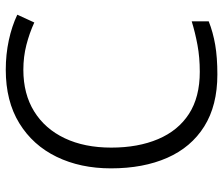

<svg xmlns="http://www.w3.org/2000/svg" viewBox="-74 -690 774 666"><g transform="rotate(-90 313.0 -357.0)"><path d="M404 -663Q320 -663 259.5 -625.5Q199 -588 166.5 -519.5Q134 -451 134 -358Q134 -265 163.5 -195.5Q193 -126 251 -88.5Q309 -51 397 -51Q447 -51 490 -59Q533 -67 572 -79V-20Q534 -5 490.5 2.5Q447 10 388 10Q280 10 207.5 -35.5Q135 -81 98.5 -164Q62 -247 62 -359Q62 -465 102 -547.5Q142 -630 218.5 -677Q295 -724 404 -724Q457 -724 506 -713.5Q555 -703 595 -684L568 -625Q531 -642 490 -652.5Q449 -663 404 -663Z"/></g></svg>

Font: Noto Sans Syriac Eastern Light
Style: Regular
Weight: 300
Designer: Patrick Giasson and the Monotype Design Team
Foundry: Monotype Imaging Inc.
Version: Version 3.001